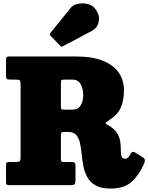

<svg xmlns="http://www.w3.org/2000/svg" viewBox="-20 -1079 864 1119"><path d="M818 -121.5Q791.5 -60.5 747.8 -20.2Q704 20 625 20Q570.5 20 538.2 2Q506 -16 489.5 -45.2Q473 -74.5 466.2 -109.8Q459.5 -145 456 -180.2Q452.5 -215.5 446.2 -244.8Q440 -274 424.5 -292Q409 -310 377.5 -310H354Q340 -310 337.5 -305.2Q335 -300.5 335 -286V-155Q335 -143.5 337.2 -139.2Q339.5 -135 351 -135H397Q410.5 -135 415.2 -130.8Q420 -126.5 420 -112V-36Q420 -14 416 -7Q412 0 390 0H36.5Q24 0 19.5 -3.2Q15 -6.5 15 -19V-113Q15 -127 18.8 -131Q22.5 -135 36 -135H71.5Q89 -135 94.5 -139.5Q100 -144 100 -161V-589.5Q100 -607 94.5 -611Q89 -615 73 -615H38Q22.5 -615 18.8 -620.5Q15 -626 15 -641V-731Q15 -744 19.8 -747Q24.5 -750 37.5 -750H420Q520.5 -750 582.8 -723.8Q645 -697.5 673.8 -653.2Q702.5 -609 702.5 -555Q702.5 -494.5 684.2 -452.5Q666 -410.5 619 -381Q603 -370 597 -365Q591 -360 610.5 -349Q647 -329 662.2 -303.5Q677.5 -278 681 -251.8Q684.5 -225.5 684.2 -203.2Q684 -181 688 -167.5Q692 -154 709 -154Q719.5 -154 726.8 -161.2Q734 -168.5 740.5 -181.5Q746 -192.5 752.8 -193.8Q759.5 -195 773 -187L812 -162Q824.5 -154.5 824.5 -145.2Q824.5 -136 818 -121.5ZM358.5 -440H402.5Q435 -440 450 -464.2Q465 -488.5 465 -525Q465 -562 450 -588.5Q435 -615 402.5 -615H353.5Q339 -615 337 -610.2Q335 -605.5 335 -591V-463Q335 -444.5 337.8 -442.2Q340.5 -440 358.5 -440ZM331 -812.5 274.5 -870.5Q266 -879.5 275 -888.5L392 -1033Q406 -1050.5 433.2 -1056.5Q460.5 -1062.5 488.8 -1056.2Q517 -1050 533 -1030Q563 -993 555.8 -954.8Q548.5 -916.5 514.5 -898.5L346.5 -809.5Q341 -806 338 -807Q335 -808 331 -812.5Z"/></svg>

Font: Besley* Narrow Fatface
Style: Regular
Weight: 900
Width: 4
Designer: Owen Earl
Foundry: indestructible type*
Version: Version 3.000; ttfautohint (v1.8.3)